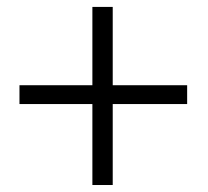

<svg xmlns="http://www.w3.org/2000/svg" viewBox="-20 -609 604 558"><path d="M36.6 -306.6V-361.3H248.5V-588.9H307.6V-361.3H523.9V-306.6H307.6V-71.3H248.5V-306.6Z"/></svg>

Font: Roboto Light
Style: Regular
Weight: 300
Designer: Google
Version: Version 2.137; 2017